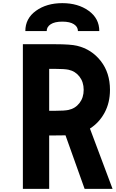

<svg xmlns="http://www.w3.org/2000/svg" viewBox="-20 -1197 733 1217"><path d="M276 -1000H140.6Q140.6 -1080.1 208 -1128.6Q275.4 -1177.1 375 -1177.1Q474.6 -1177.1 542 -1128.6Q609.4 -1080.1 609.4 -1000H474Q474 -1026.7 448.6 -1043.3Q423.2 -1059.9 375 -1059.9Q326.8 -1059.9 301.4 -1043.3Q276 -1026.7 276 -1000ZM291.7 -760.4V-494.8H332Q388 -494.8 413.4 -500Q457 -509.1 483.7 -543.6Q510.4 -578.1 510.4 -627.6Q510.4 -677.1 483.7 -711.6Q457 -746.1 413.4 -755.2Q387.4 -760.4 332 -760.4ZM125 -916.7H330.7Q427.1 -916.7 468.1 -906.9Q560.5 -884.8 618.8 -810.2Q677.1 -735.7 677.1 -627.6Q677.1 -546.2 642.9 -482.7Q608.7 -419.3 550.1 -382.2L693.4 0H516.3L395.2 -339.2Q375.7 -338.5 330.7 -338.5H291.7V0H125Z"/></svg>

Font: Monoid
Style: Bold
Weight: 700
Width: 4
Designer: Andreas Larsen (@larsenwork)
Version: Version 0.61